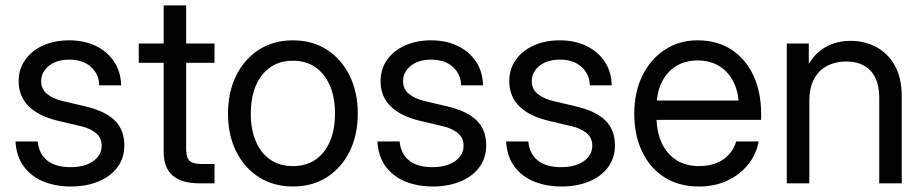

<svg xmlns="http://www.w3.org/2000/svg" viewBox="-20 -676 3407 708"><path d="M241.2 11.7Q186 11.7 141.1 -6.3Q96.2 -24.4 68.4 -61.3Q40.5 -98.1 37.1 -154.3H119.1Q123.5 -108.4 154.3 -84Q185.1 -59.6 239.3 -59.6Q293 -59.6 324 -82Q355 -104.5 355 -138.7Q355 -168 333.5 -185.5Q312 -203.1 277.3 -210.9L194.3 -230.5Q122.6 -247.6 85.7 -284.2Q48.8 -320.8 48.8 -377Q48.8 -420.9 72.5 -454.8Q96.2 -488.8 138.4 -508.1Q180.7 -527.3 235.8 -527.3Q289.6 -527.3 332.3 -507.1Q375 -486.8 400.1 -449.7Q425.3 -412.6 426.8 -361.3H345.7Q345.2 -402.3 315.4 -429.2Q285.6 -456.1 235.8 -456.1Q188.5 -456.1 160.2 -433.1Q131.8 -410.2 131.8 -377Q131.8 -347.7 153.3 -329.8Q174.8 -312 211.9 -303.2L294.9 -283.7Q369.1 -266.1 403.8 -231.2Q438.5 -196.3 438.5 -140.6Q438.5 -92.8 412.6 -58.6Q386.7 -24.4 342 -6.3Q297.4 11.7 241.2 11.7Z M771 -515.6V-444.3H491.7V-515.6ZM583.5 -656.2H666.5V-125Q666.5 -95.2 679 -83.3Q691.4 -71.3 723.1 -71.3Q734.4 -71.3 747.3 -71.3Q760.3 -71.3 771 -71.3V0Q758.3 0 743.2 0Q728 0 715.3 0Q648.9 0 616.2 -29.1Q583.5 -58.1 583.5 -116.2Z M1060.1 11.7Q988.8 11.7 934.8 -22.7Q880.9 -57.1 850.8 -117.7Q820.8 -178.2 820.8 -256.8Q820.8 -335.9 850.8 -397Q880.9 -458 934.8 -492.7Q988.8 -527.3 1060.1 -527.3Q1131.8 -527.3 1185.5 -492.7Q1239.3 -458 1269.3 -397Q1299.3 -335.9 1299.3 -256.8Q1299.3 -178.2 1269.3 -117.7Q1239.3 -57.1 1185.5 -22.7Q1131.8 11.7 1060.1 11.7ZM1060.1 -63.5Q1108.9 -63.5 1143.6 -87.4Q1178.2 -111.3 1196.8 -155Q1215.3 -198.7 1215.3 -256.8Q1215.3 -315.9 1196.8 -359.6Q1178.2 -403.3 1143.6 -427.7Q1108.9 -452.1 1060.1 -452.1Q1011.7 -452.1 976.8 -428Q941.9 -403.8 923.3 -359.9Q904.8 -315.9 904.8 -256.8Q904.8 -198.2 923.3 -154.8Q941.9 -111.3 976.6 -87.4Q1011.2 -63.5 1060.1 -63.5Z M1575.7 11.7Q1520.5 11.7 1475.6 -6.3Q1430.7 -24.4 1402.8 -61.3Q1375 -98.1 1371.6 -154.3H1453.6Q1458 -108.4 1488.8 -84Q1519.5 -59.6 1573.7 -59.6Q1627.4 -59.6 1658.4 -82Q1689.5 -104.5 1689.5 -138.7Q1689.5 -168 1668 -185.5Q1646.5 -203.1 1611.8 -210.9L1528.8 -230.5Q1457 -247.6 1420.2 -284.2Q1383.3 -320.8 1383.3 -377Q1383.3 -420.9 1407 -454.8Q1430.7 -488.8 1472.9 -508.1Q1515.1 -527.3 1570.3 -527.3Q1624 -527.3 1666.7 -507.1Q1709.5 -486.8 1734.6 -449.7Q1759.8 -412.6 1761.2 -361.3H1680.2Q1679.7 -402.3 1649.9 -429.2Q1620.1 -456.1 1570.3 -456.1Q1522.9 -456.1 1494.6 -433.1Q1466.3 -410.2 1466.3 -377Q1466.3 -347.7 1487.8 -329.8Q1509.3 -312 1546.4 -303.2L1629.4 -283.7Q1703.6 -266.1 1738.3 -231.2Q1772.9 -196.3 1772.9 -140.6Q1772.9 -92.8 1747.1 -58.6Q1721.2 -24.4 1676.5 -6.3Q1631.8 11.7 1575.7 11.7Z M2050.3 11.7Q1995.1 11.7 1950.2 -6.3Q1905.3 -24.4 1877.4 -61.3Q1849.6 -98.1 1846.2 -154.3H1928.2Q1932.6 -108.4 1963.4 -84Q1994.1 -59.6 2048.3 -59.6Q2102.1 -59.6 2133.1 -82Q2164.1 -104.5 2164.1 -138.7Q2164.1 -168 2142.6 -185.5Q2121.1 -203.1 2086.4 -210.9L2003.4 -230.5Q1931.6 -247.6 1894.8 -284.2Q1857.9 -320.8 1857.9 -377Q1857.9 -420.9 1881.6 -454.8Q1905.3 -488.8 1947.5 -508.1Q1989.7 -527.3 2044.9 -527.3Q2098.6 -527.3 2141.4 -507.1Q2184.1 -486.8 2209.2 -449.7Q2234.4 -412.6 2235.8 -361.3H2154.8Q2154.3 -402.3 2124.5 -429.2Q2094.7 -456.1 2044.9 -456.1Q1997.6 -456.1 1969.2 -433.1Q1940.9 -410.2 1940.9 -377Q1940.9 -347.7 1962.4 -329.8Q1983.9 -312 2021 -303.2L2104 -283.7Q2178.2 -266.1 2212.9 -231.2Q2247.6 -196.3 2247.6 -140.6Q2247.6 -92.8 2221.7 -58.6Q2195.8 -24.4 2151.1 -6.3Q2106.4 11.7 2050.3 11.7Z M2558.1 11.7Q2482.4 11.7 2429 -22.9Q2375.5 -57.6 2347.2 -118.4Q2318.8 -179.2 2318.8 -256.8Q2318.8 -335.4 2348.6 -396.5Q2378.4 -457.5 2431.2 -492.4Q2483.9 -527.3 2552.2 -527.3Q2624 -527.3 2676.8 -493.2Q2729.5 -459 2758.1 -397.9Q2786.6 -336.9 2786.6 -256.8V-233.9H2362.8V-305.2H2740.2L2704.6 -280.3Q2704.6 -333 2685.8 -371.8Q2667 -410.6 2632.8 -431.9Q2598.6 -453.1 2552.2 -453.1Q2506.3 -453.1 2472.4 -431.9Q2438.5 -410.6 2419.7 -371.8Q2400.9 -333 2400.9 -280.3V-245.1Q2400.9 -191.9 2419.2 -150.9Q2437.5 -109.9 2472.7 -86.7Q2507.8 -63.5 2558.1 -63.5Q2594.7 -63.5 2622.6 -75Q2650.4 -86.4 2668.7 -106.9Q2687 -127.4 2694.8 -154.3H2777.8Q2768.1 -105 2737.3 -67.6Q2706.5 -30.3 2660.4 -9.3Q2614.3 11.7 2558.1 11.7Z M2964.4 -301.8V0H2881.3V-515.6H2962.4V-390.6H2939Q2964.4 -460.4 3009.5 -492.9Q3054.7 -525.4 3115.7 -525.4Q3168 -525.4 3210.9 -502.7Q3253.9 -480 3279.5 -434.6Q3305.2 -389.2 3305.2 -320.3V0H3222.2V-314.5Q3222.2 -381.3 3190.2 -415.3Q3158.2 -449.2 3100.1 -449.2Q3062.5 -449.2 3031.7 -434.1Q3001 -418.9 2982.7 -386.5Q2964.4 -354 2964.4 -301.8Z"/></svg>

Font: Inter Khmer Looped
Style: Regular
Weight: 400
Designer: Rasmus Andersson, Sovichet Tep
Foundry: Anagata Design
Version: Version 1.000